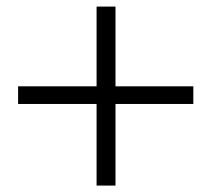

<svg xmlns="http://www.w3.org/2000/svg" viewBox="-20 -662 654 595"><path d="M579.1 -394.5V-339.8H337.9V-86.9H279.3V-339.8H36.1V-394.5H279.3V-641.6H337.9V-394.5Z"/></svg>

Font: Bpmf Zihi Serif Heavy
Style: Heavy
Weight: 900
Foundry: But Ko
Version: Version 1.320